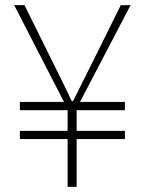

<svg xmlns="http://www.w3.org/2000/svg" viewBox="-20 -724 561 744"><path d="M242 0V-185H57V-217H242V-297H57V-329H228L35 -704H75L184 -484Q202 -447 220.5 -410Q239 -373 258 -332H263Q284 -373 302 -410Q320 -447 339 -484L448 -704H486L290 -329H464V-297H277V-217H464V-185H277V0Z"/></svg>

Font: Noto Sans TC
Style: Regular
Weight: 100
Designer: Ryoko NISHIZUKA 西塚涼子 (kana, bopomofo & ideographs); Paul D. Hunt (Latin, Greek & Cyrillic); Sandoll Communications 산돌커뮤니
Foundry: Adobe
Version: Version 2.004;hotconv 1.0.118;makeotfexe 2.5.65603